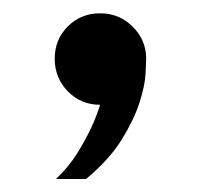

<svg xmlns="http://www.w3.org/2000/svg" viewBox="-20 -156 304 293"><path d="M132.8 -135.7Q162.1 -135.7 182.6 -115.2Q203.1 -94.7 203.1 -66.4Q203.1 -61.5 202.1 -43.5Q201.2 -25.4 192.9 0.5Q184.6 26.4 166 56.6Q147.5 86.9 111.3 117.2H65.4Q85 98.6 97.7 78.1Q110.4 57.6 118.2 41Q127 22.5 132.8 3.9Q103.5 3.9 83.5 -16.6Q63.5 -37.1 63.5 -66.4Q63.5 -95.7 83.5 -115.7Q103.5 -135.7 132.8 -135.7Z"/></svg>

Font: Allerta
Style: Medium
Weight: 500
Designer: Matt McInerney
Foundry: Matt McInerney
Version: Version 1.0